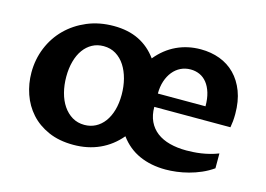

<svg xmlns="http://www.w3.org/2000/svg" viewBox="-77 -670 1139 823"><g transform="rotate(15 492.5 -258.5)"><path d="M914.6 -50.8Q890.1 -33.7 863.5 -22.2Q836.9 -10.7 810.1 -3.7Q783.2 3.4 757.3 6.6Q731.4 9.8 709 9.8Q643.6 9.8 592.3 -13.2Q541 -36.1 506.3 -83.5Q467.8 -37.6 415.5 -13.9Q363.3 9.8 299.3 9.8Q236.3 9.8 188.7 -11.2Q141.1 -32.2 109.6 -67.4Q78.1 -102.5 62.3 -148.4Q46.4 -194.3 46.4 -243.7Q46.4 -302.2 67.6 -354Q88.9 -405.8 127.4 -444.1Q166 -482.4 219.2 -504.9Q272.5 -527.3 336.9 -527.3Q400.9 -527.3 448.5 -503.9Q496.1 -480.5 528.8 -435.1Q566.4 -481 615.7 -504.2Q665 -527.3 722.7 -527.3Q768.6 -527.3 807.6 -512.7Q846.7 -498 875.2 -469Q903.8 -439.9 920.2 -397Q936.5 -354 936.5 -297.4Q936.5 -280.8 935.1 -265.4Q933.6 -250 931.2 -237.3H593.3Q593.3 -200.7 606.2 -173.3Q619.1 -146 642.8 -127.9Q666.5 -109.9 700 -101.1Q733.4 -92.3 773.9 -92.3Q787.1 -92.3 803.7 -93.3Q820.3 -94.2 838.9 -96.9Q857.4 -99.6 876.7 -104.5Q896 -109.4 914.6 -116.7ZM323.2 -85Q350.1 -85 372.6 -96.7Q395 -108.4 411.1 -130.1Q427.2 -151.9 436 -182.4Q444.8 -212.9 444.8 -251Q444.8 -287.6 436.3 -320.6Q427.7 -353.5 411.6 -378.4Q395.5 -403.3 371.6 -418Q347.7 -432.6 316.9 -432.6Q289.1 -432.6 266.6 -420.4Q244.1 -408.2 228.3 -386.2Q212.4 -364.3 203.9 -333.3Q195.3 -302.2 195.3 -265.1Q195.3 -227.5 203.9 -194.8Q212.4 -162.1 229 -137.7Q245.6 -113.3 269.3 -99.1Q293 -85 323.2 -85ZM804.7 -296.4Q804.7 -330.6 796.9 -356.2Q789.1 -381.8 775.4 -398.9Q761.7 -416 743.2 -424.3Q724.6 -432.6 703.1 -432.6Q679.2 -432.6 659.2 -422.9Q639.2 -413.1 624.5 -395Q609.9 -377 601.6 -352.1Q593.3 -327.1 593.3 -296.4Z"/></g></svg>

Font: Proza Libre
Style: SemiBold
Weight: 600
Designer: Jasper de Waard
Foundry: Jasper de Waard
Version: Version 1.000; ttfautohint (v1.4.1.8-43bc) -l 8 -r 50 -G 200